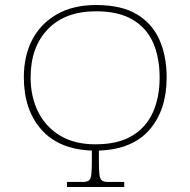

<svg xmlns="http://www.w3.org/2000/svg" viewBox="-20 -745 759 765"><path d="M247 0V-20H309Q326 -20 334 -26Q342 -32 344 -51Q346 -70 346 -108V-145Q214 -150 144.5 -229Q75 -308 75 -437Q75 -523 109 -587.5Q143 -652 207.5 -688.5Q272 -725 363 -725Q463 -725 524.5 -688.5Q586 -652 615 -587Q644 -522 644 -436Q644 -308 576.5 -229Q509 -150 374 -145V-108Q374 -70 376 -51Q378 -32 386 -26Q394 -20 411 -20H475V0ZM360 -170Q450 -170 506.5 -204Q563 -238 589.5 -298Q616 -358 616 -436Q616 -516 590 -575Q564 -634 508 -667Q452 -700 363 -700Q239 -700 170.5 -628.5Q102 -557 102 -437Q102 -359 132.5 -298.5Q163 -238 220.5 -204Q278 -170 360 -170Z"/></svg>

Font: Noto Serif Thin
Style: Regular
Weight: 100
Designer: Monotype Design Team
Foundry: Monotype Imaging Inc.
Version: Version 2.015